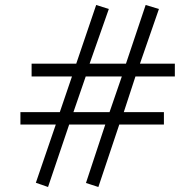

<svg xmlns="http://www.w3.org/2000/svg" viewBox="-20 -728 783 771"><path d="M324.2 -420.9 274.9 -277.8H419.9L469.2 -420.9ZM523.9 -420.9 477.1 -277.8H638.2V-228H459L375 22.9L325.2 6.8L402.8 -228H257.8L172.9 22.9L124 5.9L204.1 -228H62V-277.8H220.2L269 -420.9H106.9V-472.2H286.1L366.2 -708L417 -691.9L339.8 -472.2H485.8L564.9 -708L618.2 -691.9L542 -472.2H682.1V-420.9Z"/></svg>

Font: BabelStone Ogham Lithic
Style: Regular
Weight: 400
Designer: Andrew West
Foundry: BabelStone
Version: Version 1.02 March 14, 2022